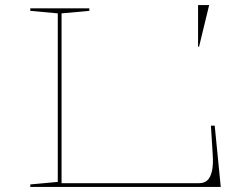

<svg xmlns="http://www.w3.org/2000/svg" viewBox="-20 -741 992 761"><path d="M100 0V-10L209 -20V-688L100 -698V-708H334V-698L224 -688V-15H770Q789 -15 801.5 -26Q814 -37 820 -62.5Q826 -88 823 -130L816 -243H831L855 0ZM765 -556V-721H809L769 -556Z"/></svg>

Font: Kalnia Expanded Thin
Style: Regular
Weight: 250
Width: 7
Designer: Frida Medrano
Foundry: Frida Medrano
Version: Version 1.105